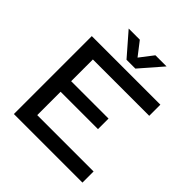

<svg xmlns="http://www.w3.org/2000/svg" viewBox="-237 -1060 1220 1220"><g transform="rotate(45 373.0 -450.0)"><path d="M387.2 -809.1 457 -899.9H557.1L426.8 -750H347.2L216.8 -899.9H316.9ZM85 -700.2H701.2V-600.1H194.8V-404.8H530.8V-310.1H194.8V-100.1H701.2V0H85Z"/></g></svg>

Font: Copperplate Sans CC Heavy
Style: Regular
Weight: 400
Designer: indestructible type*
Foundry: Cowboy Collective
Version: Version 1.000